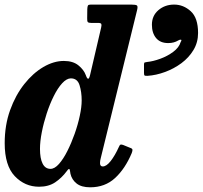

<svg xmlns="http://www.w3.org/2000/svg" viewBox="-24 -800 884 838"><path d="M551 -132Q522.5 -64 478.5 -23.2Q434.5 17.5 369.5 17.5Q331.5 17.5 310.5 1Q289.5 -15.5 283.5 -41.5Q282.5 -47 282 -51.2Q281.5 -55.5 280.5 -58.5Q278.5 -69 267 -52.5Q245.5 -23.5 216.8 -4.2Q188 15 146.5 15Q84.5 15 40.5 -31.2Q-3.5 -77.5 -3.5 -175Q-3.5 -253.5 20 -319Q43.5 -384.5 81.8 -432.8Q120 -481 165.2 -507.5Q210.5 -534 254.5 -534Q294.5 -534 318.2 -514.8Q342 -495.5 350.5 -472Q361.5 -440.5 369 -472L417.5 -680Q420 -690.5 418.2 -695.2Q416.5 -700 403.5 -700H373.5Q363 -700 359.5 -703.5Q356 -707 356.5 -720L357 -760.5Q357.5 -771.5 359.8 -775.8Q362 -780 372 -780H548Q569 -780 573.8 -776Q578.5 -772 574 -754.5L416 -111Q412.5 -98 412.5 -88.5Q412.5 -73.5 424.5 -73.5Q440.5 -73.5 459 -97Q477.5 -120.5 495 -159Q498.5 -167.5 501.8 -168.8Q505 -170 513 -167.5L543.5 -155Q553 -152 554 -147.2Q555 -142.5 551 -132ZM332.5 -361.5Q332.5 -398.5 323.2 -428.2Q314 -458 285 -458Q266.5 -457.5 247.2 -436.5Q228 -415.5 210.8 -381Q193.5 -346.5 180 -305.2Q166.5 -264 158.5 -223.2Q150.5 -182.5 150.5 -150Q150.5 -108.5 162 -85.8Q173.5 -63 196.5 -63Q214.5 -63 233.5 -84.5Q252.5 -106 270 -140.8Q287.5 -175.5 301.8 -215.8Q316 -256 324.2 -294.5Q332.5 -333 332.5 -361.5ZM639 -692Q639 -731.5 667.5 -755.8Q696 -780 736 -780Q776.5 -780 808.5 -751Q840.5 -722 840.5 -656Q840.5 -615 820.5 -581.8Q800.5 -548.5 767.8 -524.2Q735 -500 696.2 -485.8Q657.5 -471.5 620 -469Q610.5 -468.5 607.5 -470.2Q604.5 -472 604.5 -481.5V-519Q604.5 -526.5 608 -527.5Q611.5 -528.5 618 -529.5Q644 -532 675.5 -543.5Q707 -555 732.2 -573.8Q757.5 -592.5 764.5 -616.5Q770.5 -626 765.5 -626.8Q760.5 -627.5 753 -623Q745 -618 734.2 -615Q723.5 -612 710 -612Q675.5 -612 657.2 -634Q639 -656 639 -692Z"/></svg>

Font: Besley* Narrow
Style: Bold Italic
Weight: 700
Width: 4
Italic angle: -13°
Designer: Owen Earl
Foundry: indestructible type*
Version: Version 3.000; ttfautohint (v1.8.3)